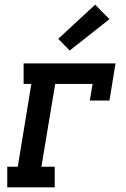

<svg xmlns="http://www.w3.org/2000/svg" viewBox="-20 -801 540 821"><path d="M11 0V-88H56L114 -442H81V-530H474L448 -371H364L376 -442H216L157 -88H214V0ZM278 -585 229 -635 387 -781 448 -719Z"/></svg>

Font: Iosevka Curly Slab SmBdObl
Style: Regular
Weight: 600
Italic angle: -9°
Monospace: yes
Designer: Belleve Invis
Foundry: Belleve Invis
Version: Version 11.0.0; ttfautohint (v1.8.3)